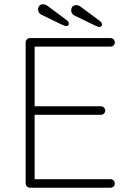

<svg xmlns="http://www.w3.org/2000/svg" viewBox="-20 -878 607 898"><path d="M517 -20Q517 -11 511 -5.5Q505 0 497 0H120Q112 0 106 -6Q100 -12 100 -20V-680Q100 -688 106 -694Q112 -700 120 -700H497Q505 -700 511 -694Q517 -688 517 -680Q517 -671 511 -665.5Q505 -660 497 -660H142V-381H452Q460 -381 466 -375Q472 -369 472 -361Q472 -352 466 -346.5Q460 -341 452 -341H142V-40H497Q505 -40 511 -34Q517 -28 517 -20ZM269 -763 172 -810Q158 -818 158 -834Q158 -844 164 -851Q170 -858 181 -858Q193 -858 203 -850L293 -783Q302 -776 302 -768Q302 -763 299 -759.5Q296 -756 290 -756Q283 -756 269 -763ZM424 -759 327 -806Q313 -814 313 -830Q313 -840 319 -847Q325 -854 336 -854Q348 -854 358 -846L448 -779Q457 -772 457 -764Q457 -759 454 -755.5Q451 -752 445 -752Q438 -752 424 -759Z"/></svg>

Font: Quicksand Light
Style: Regular
Weight: 300
Designer: Andrew Paglinawan
Foundry: Andrew Paglinawan
Version: Version 3.000